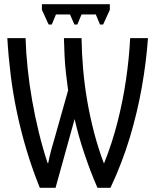

<svg xmlns="http://www.w3.org/2000/svg" viewBox="-20 -896 737 916"><path d="M504 -876V-849L472 -779H457L437 -827H369L349 -779H335L314 -827H247L227 -779H212L180 -849V-876ZM170 0Q134 -89 107 -179Q80 -269 61 -359Q42 -449 31 -538Q20 -627 15 -714H102Q104 -644 112 -568.5Q120 -493 133.5 -416Q147 -339 165.5 -263.5Q184 -188 207 -118H210Q215 -145 224 -179Q233 -213 242 -242L305 -465Q299 -507 294.5 -548Q290 -589 288 -630.5Q286 -672 285 -714H369Q370 -642 376.5 -567Q383 -492 396 -416Q409 -340 428.5 -265Q448 -190 475 -118H477Q515 -213 540.5 -313Q566 -413 581 -514.5Q596 -616 601 -714H686Q678 -602 657 -482Q636 -362 599.5 -240.5Q563 -119 507 0H445Q427 -41 411.5 -82Q396 -123 382 -164.5Q368 -206 356.5 -247Q345 -288 336 -328L245 0Z"/></svg>

Font: Noto Sans ExtraCondensed
Style: Regular
Weight: 400
Width: 2
Designer: Monotype Design Team
Foundry: Monotype Imaging Inc.
Version: Version 2.013